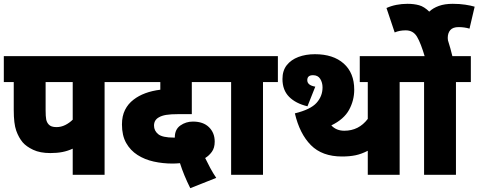

<svg xmlns="http://www.w3.org/2000/svg" viewBox="-20 -916 2507 1006"><path d="M528 -486V0H361V-137Q335 -125 307 -119.5Q279 -114 244 -114Q190 -114 154 -131Q118 -148 99 -170Q78 -195 65 -231.5Q52 -268 52 -340V-486H0V-622H606V-486ZM361 -486H219V-339Q219 -306 222 -290.5Q225 -275 235 -264Q247 -250 276 -250Q300 -250 322 -261Q344 -272 361 -289Z M977 70Q943 2 923 -61Q902 -59 884 -59Q833 -59 785.5 -69.5Q738 -80 700.5 -104Q663 -128 641 -167Q619 -206 619 -264Q619 -308 635 -340Q651 -372 680 -394Q733 -435 820 -446V-486H593V-622H1141V-486H985V-318H916Q874 -318 850.5 -314Q827 -310 812 -301Q787 -287 787 -258Q787 -231 809 -213Q831 -195 891 -195Q894 -195 896 -195V-197Q896 -238 925 -258.5Q954 -279 991 -279Q1045 -279 1075 -249.5Q1105 -220 1105 -174Q1105 -141 1090 -120.5Q1075 -100 1055 -88Q1067 -63 1081.5 -36Q1096 -9 1113 16Z M1358 -486V0H1191V-486H1127V-622H1436V-486Z M2074 -486V0H1907V-126Q1874 -109 1843 -102.5Q1812 -96 1772 -96Q1668 -96 1609 -155.5Q1550 -215 1525 -322Q1607 -342 1638.5 -377Q1670 -412 1670 -458Q1670 -483 1658 -502.5Q1646 -522 1620 -522Q1590 -522 1590 -496Q1590 -469 1632 -462L1591 -359Q1529 -374 1494.5 -409Q1460 -444 1460 -502Q1460 -546 1482.5 -574.5Q1505 -603 1543.5 -617.5Q1582 -632 1630 -632Q1726 -632 1781 -583Q1836 -534 1836 -446Q1836 -390 1809 -340.5Q1782 -291 1716 -259Q1742 -231 1784 -231Q1860 -231 1907 -293V-486H1865V-622H2152V-486Z M2369 -486V0H2202V-486H2138V-622H2447V-486ZM2207 -615Q2185 -690 2165 -723.5Q2145 -757 2106 -757Q2073 -757 2048 -746L2005 -874Q2029 -885 2057 -890.5Q2085 -896 2115 -896Q2149 -896 2176 -888.5Q2203 -881 2229 -855Q2249 -874 2279.5 -885Q2310 -896 2352 -896Q2388 -896 2417.5 -891.5Q2447 -887 2467 -881L2440 -766Q2413 -774 2383 -774Q2353 -774 2339.5 -758.5Q2326 -743 2326 -717Q2326 -711 2327 -705Q2340 -665 2352 -615Z"/></svg>

Font: Noto Sans SemiCondensed Black
Style: Regular
Weight: 900
Width: 4
Designer: Monotype Design Team
Foundry: Monotype Imaging Inc.
Version: Version 2.013; ttfautohint (v1.8.4.7-5d5b)